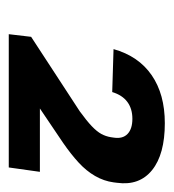

<svg xmlns="http://www.w3.org/2000/svg" viewBox="1 -827 396 438"><g transform="rotate(90 199.0 -608.0)"><path d="M64 -481 234 -592Q256 -608 268 -619.5Q280 -631 285.5 -641Q291 -651 293 -663L294 -670Q297 -690 285.5 -701Q274 -712 251 -712Q228 -712 212.5 -700.5Q197 -689 190 -666L92 -669Q108 -726 151.5 -756Q195 -786 261 -786Q332 -786 368 -757Q404 -728 397 -677L396 -669Q393 -647 381.5 -627Q370 -607 351 -589.5Q332 -572 306 -554L146 -446L161 -501H372L362 -430H58Z"/></g></svg>

Font: Pathway Extreme 8pt Thin 12pt SemiBold
Style: Italic
Weight: 600
Italic angle: -8°
Version: Version 1.001;gftools[0.9.26]